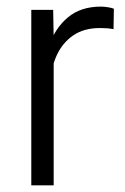

<svg xmlns="http://www.w3.org/2000/svg" viewBox="-20 -558 377 578"><path d="M141.6 0H74.2V-528.3H140.1L141.6 -441.9ZM321.8 -470.2Q311 -472.2 301.8 -472.9Q292.5 -473.6 280.8 -473.6Q232.9 -473.6 200.4 -451.4Q168 -429.2 150.6 -391.1Q133.3 -353 130.9 -305.7L107.9 -295.9Q107.9 -363.8 126.7 -418.5Q145.5 -473.1 184.3 -505.6Q223.1 -538.1 283.7 -538.1Q293.9 -538.1 305.7 -536.1Q317.4 -534.2 322.8 -531.7Z"/></svg>

Font: Heebo Light
Style: Regular
Weight: 300
Designer: Oded Ezer
Foundry: Ezer Type House
Version: Version 3.100